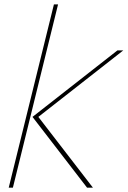

<svg xmlns="http://www.w3.org/2000/svg" viewBox="-20 -860 585 880"><path d="M246.1 -839.8 39.1 0H20L227.1 -839.8ZM155.8 -324.2 405.8 0H378.9L128.9 -324.2L518.1 -628.9H544.9Z"/></svg>

Font: Sinkin Sans 100 Thin Italic
Style: Regular
Weight: 100
Italic angle: -112°
Designer: Keith Bates
Foundry: K-Type
Version: Sinkin Sans (version 1.0)  by Keith Bates   •   © 2014   www